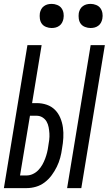

<svg xmlns="http://www.w3.org/2000/svg" viewBox="-25 -967 559 987"><path d="M320 0 441 -735H514L393 0ZM-5 0 116 -735H189L140 -437H163Q191 -437 215.5 -428.5Q240 -420 257.5 -402.5Q275 -385 285 -361Q295 -337 298.5 -311.5Q302 -286 300.5 -258.5Q299 -231 294 -204Q291 -180 284.5 -156Q278 -132 267 -109.5Q256 -87 240.5 -66Q225 -45 204.5 -29.5Q184 -14 160 -7Q136 0 112 0ZM78 -65H111Q128 -65 144 -72.5Q160 -80 172 -92.5Q184 -105 192.5 -120Q201 -135 207 -151Q213 -167 217 -183Q221 -199 223 -215Q226 -231 228 -248Q230 -265 229 -281Q228 -297 225 -313Q222 -329 214.5 -342Q207 -355 193.5 -363.5Q180 -372 163 -372H129ZM440 -823Q426 -823 412 -828.5Q398 -834 390 -845Q382 -856 380 -870.5Q378 -885 380 -900Q382 -910 387 -919.5Q392 -929 401 -935.5Q410 -942 420 -944.5Q430 -947 441 -947Q455 -947 469 -941.5Q483 -936 491 -925Q499 -914 501.5 -899.5Q504 -885 501 -870Q499 -860 494 -850.5Q489 -841 480 -834.5Q471 -828 461 -825.5Q451 -823 440 -823ZM240 -823Q226 -823 212 -828.5Q198 -834 190 -845Q182 -856 180 -870.5Q178 -885 180 -900Q182 -910 187 -919.5Q192 -929 201 -935.5Q210 -942 220 -944.5Q230 -947 241 -947Q255 -947 269 -941.5Q283 -936 291 -925Q299 -914 301.5 -899.5Q304 -885 301 -870Q299 -860 294 -850.5Q289 -841 280 -834.5Q271 -828 261 -825.5Q251 -823 240 -823Z"/></svg>

Font: Iosevka Fixed
Style: Italic
Weight: 400
Italic angle: -9°
Monospace: yes
Designer: Belleve Invis
Foundry: Belleve Invis
Version: Version 33.2.4